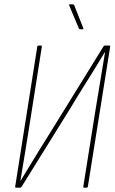

<svg xmlns="http://www.w3.org/2000/svg" viewBox="-20 -865 532 885"><path d="M54 0Q49 0 50 -5L152 -651Q153 -655 158 -655H169Q174 -655 173 -651L117 -295Q107 -230 96 -164Q85 -98 74 -32H75Q115 -98 155.5 -164Q196 -230 237 -295L457 -651Q459 -654 460.5 -654.5Q462 -655 465 -655H483Q489 -655 488 -651L385 -5Q384 0 379 0H368Q363 0 364 -5L421 -363Q432 -428 442.5 -493Q453 -558 464 -623H462Q424 -559 383 -494Q342 -429 303 -364L80 -5Q78 -2 76.5 -1Q75 0 72 0ZM349 -730Q347 -730 345.5 -731.5Q344 -733 343 -735L299 -840Q298 -842 298.5 -843.5Q299 -845 301 -845H316Q320 -845 322 -841L364 -735Q365 -732 364 -731Q363 -730 361 -730Z"/></svg>

Font: Sofia Sans Condensed Thin
Style: Italic
Weight: 250
Italic angle: -9°
Version: Version 4.100